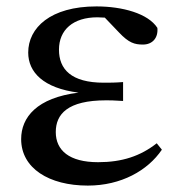

<svg xmlns="http://www.w3.org/2000/svg" viewBox="-20 -563 559 599"><path d="M254 16C358 16 441 -31 485 -96L469 -116C418 -76 361 -57 286 -57C196 -57 154 -94 154 -151C154 -207 191 -250 311 -250C323 -250 334 -250 364 -248V-307C339 -305 322 -305 304 -305C202 -305 164 -347 164 -408C164 -470 208 -509 284 -509L307 -508L351 -462C382 -429 400 -424 426 -424C455 -424 474 -444 471 -476C442 -521 362 -543 281 -543C137 -543 68 -476 68 -399C68 -338 115 -288 225 -274C95 -258 46 -197 46 -129C46 -38 133 16 254 16Z"/></svg>

Font: Noto Serif JP SemiBold
Style: Regular
Weight: 600
Designer: Ryoko NISHIZUKA 西塚涼子 (kana & ideographs); Frank Grießhammer (Latin, Greek & Cyrillic); Wenlong ZHANG 张文龙 (bopomofo); San
Foundry: Adobe
Version: Version 2.001;hotconv 1.1.0;makeotfexe 2.6.0